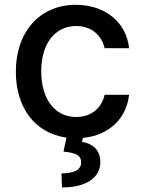

<svg xmlns="http://www.w3.org/2000/svg" viewBox="-20 -573 608 811"><path d="M46.9 -270.2C46.9 -120.4 126.4 -9.9 260.7 8.2L248.2 67.5C300.4 72.4 323.2 82.7 322.8 114.3C322.4 146 288.7 159.4 239.7 159.4L241.8 218.8C346.9 218.8 404.1 175.4 403.8 111.2C403.8 57.5 367.5 32.7 326.7 26.3L329.9 9.6C442.5 -1.1 514.6 -74.6 525.2 -172.6H421.9C408.4 -113.6 362.6 -78.8 301.8 -78.8C212 -78.8 154.1 -153.8 154.1 -272.7C154.1 -389.6 213.1 -463.1 301.8 -463.1C369.3 -463.1 410.5 -420.5 421.9 -369.3H525.2C513.8 -479.4 424 -552.6 300.1 -552.6C146.3 -552.6 46.9 -436.8 46.9 -270.2Z"/></svg>

Font: Magic Ui Pro Medium
Style: Regular
Weight: 500
Designer: Stefan Endress, Andreas Faust
Version: Version 1.000;FEAKit 1.0